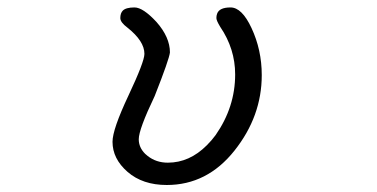

<svg xmlns="http://www.w3.org/2000/svg" viewBox="-20 -498 1040 529"><path d="M701.2 -291Q701.2 -360.4 672.9 -420.9Q646.5 -477.5 615.2 -477.5Q584 -477.5 578.1 -460Q576.2 -455.1 576.2 -448.2Q576.2 -441.4 586.9 -423.8Q627.9 -363.3 627.9 -293Q627.9 -203.1 574.2 -126Q563.5 -111.3 549.8 -97.7Q502 -49.8 442.4 -49.8Q410.2 -49.8 386.7 -68.4L379.9 -74.2Q362.3 -91.8 362.3 -114.3Q362.3 -141.6 406.2 -233.4Q446.3 -335 448.2 -353.5Q448.2 -395.5 411.1 -437.5Q374 -477.5 350.6 -477.5Q327.1 -477.5 318.4 -468.8Q311.5 -461.9 311.5 -448.2Q311.5 -436.5 331.1 -421.9Q377.9 -384.8 377.9 -349.6Q377.9 -328.1 334 -234.9Q290 -141.6 290 -107.4Q290 -60.5 331.5 -24.4Q373 11.7 439.5 11.7Q550.8 11.7 626 -83Q701.2 -177.7 701.2 -291Z"/></svg>

Font: FakePearl
Style: ExtraLight
Weight: 300
Version: Version 1.2